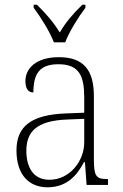

<svg xmlns="http://www.w3.org/2000/svg" viewBox="-20 -786 524 816"><path d="M209 -606H257C274 -651 314 -715 343 -753V-766H330C287 -724 261 -693 234 -648C206 -693 179 -724 137 -766H123V-753C152 -715 192 -651 209 -606ZM182 10C268 10 310 -46 337 -97H341L348 0H439V-25H435C388 -25 379 -38 379 -109V-377C379 -489 335 -543 230 -543C131 -543 88 -493 88 -442C88 -409 100 -393 122 -393C122 -470 146 -513 228 -513C319 -513 338 -460 338 -371V-307L262 -304C117 -299 50 -252 50 -147C50 -40 106 10 182 10ZM190 -22C121 -22 92 -76 92 -145C92 -225 134 -273 265 -278L338 -281V-181C338 -101 276 -22 190 -22Z"/></svg>

Font: Noto Serif Bengali SemiCondensed ExtraLight
Style: Regular
Weight: 200
Width: 4
Designer: Juan Bruce, Universal Thirst, Indian Type Foundry and the Monotype Design Team.
Foundry: Monotype Imaging Inc.
Version: Version 2.003